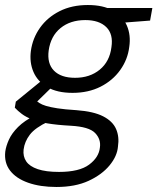

<svg xmlns="http://www.w3.org/2000/svg" viewBox="-44 -528 627 765"><path d="M181 217Q116 217 68 200Q20 183 -4 151.5Q-28 120 -23 76Q-20 54 -8.5 28.5Q3 3 28 -22Q53 -47 95 -68L149 -44Q96 -19 75 8.5Q54 36 50 68Q47 95 60.5 115Q74 135 106.5 146Q139 157 191 157Q272 157 311 128Q350 99 354 60Q359 27 335 2Q311 -23 238 -27Q182 -30 144.5 -36.5Q107 -43 83 -52.5Q59 -62 43 -74Q27 -86 15 -99L19 -123L127 -211L171 -189L86 -106L92 -134Q103 -124 113 -117.5Q123 -111 139.5 -106Q156 -101 184.5 -96.5Q213 -92 261 -89Q329 -84 367 -64.5Q405 -45 418.5 -14Q432 17 426 56Q423 94 392.5 131Q362 168 309 192.5Q256 217 181 217ZM245 -158Q184 -158 145 -180.5Q106 -203 89.5 -241Q73 -279 79 -325Q86 -376 115.5 -417.5Q145 -459 193.5 -483.5Q242 -508 306 -508Q367 -508 406 -486Q445 -464 461.5 -426Q478 -388 471 -341Q465 -291 435 -249Q405 -207 356.5 -182.5Q308 -158 245 -158ZM255 -218Q314 -218 353.5 -250.5Q393 -283 400 -340Q408 -392 379.5 -420Q351 -448 296 -448Q236 -448 197 -416Q158 -384 150 -327Q143 -275 171 -246.5Q199 -218 255 -218ZM373 -432 358 -496H563L554 -446Z"/></svg>

Font: DM Sans 36pt Light
Style: Italic
Weight: 300
Italic angle: -10°
Designer: Colophon Foundry, Jonny Pinhorn
Foundry: Colophon Foundry
Version: Version 4.004;gftools[0.9.30]